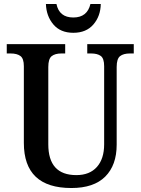

<svg xmlns="http://www.w3.org/2000/svg" viewBox="-20 -936 707 966"><path d="M100 -217V-603Q100 -641 83 -654Q66 -667 33 -667H14V-714H308V-667H289Q257 -667 240 -653.5Q223 -640 223 -599V-210Q223 -55 364 -55Q431 -55 467.5 -96Q504 -137 504 -210V-603Q504 -642 487 -654.5Q470 -667 438 -667H419V-714H653V-667H634Q601 -667 584 -653.5Q567 -640 567 -599V-208Q567 -105 509.5 -47.5Q452 10 339 10Q100 10 100 -217ZM211 -916H264Q278 -848 349 -848Q419 -848 435 -916H487Q486 -855 450 -813Q414 -771 349 -771Q284 -771 248.5 -813Q213 -855 211 -916Z"/></svg>

Font: Noto Serif NarrowSemiBold
Style: Regular
Weight: 600
Width: 4
Designer: Monotype Design Team
Foundry: Monotype Imaging Inc.
Version: Version 1.001